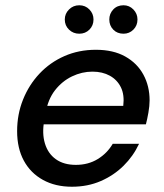

<svg xmlns="http://www.w3.org/2000/svg" viewBox="-20 -697 622 729"><path d="M253 12Q190 12 143 -14Q96 -40 70.5 -87Q45 -134 45 -199Q45 -263 67.5 -319Q90 -375 130 -417.5Q170 -460 224.5 -484Q279 -508 344 -508Q410 -508 455.5 -482.5Q501 -457 524.5 -413.5Q548 -370 548 -316Q548 -295 543.5 -269.5Q539 -244 534 -225H121L133 -295H448Q453 -337 439 -365.5Q425 -394 397 -409.5Q369 -425 331 -425Q291 -425 253.5 -407Q216 -389 189 -354.5Q162 -320 153 -267L148 -239Q139 -191 150.5 -152.5Q162 -114 192 -92.5Q222 -71 268 -71Q315 -71 351 -93Q387 -115 408 -151H508Q486 -104 449 -67.5Q412 -31 362.5 -9.5Q313 12 253 12ZM281 -569Q258 -569 242 -584.5Q226 -600 226 -623Q226 -645 242 -661Q258 -677 281 -677Q304 -677 319.5 -661Q335 -645 335 -623Q335 -600 319.5 -584.5Q304 -569 281 -569ZM449 -569Q425 -569 410 -584.5Q395 -600 395 -623Q395 -645 410 -661Q425 -677 449 -677Q471 -677 486.5 -661Q502 -645 502 -623Q502 -600 486.5 -584.5Q471 -569 449 -569Z"/></svg>

Font: DM Sans 24pt Medium
Style: Italic
Weight: 500
Italic angle: -10°
Designer: Colophon Foundry, Jonny Pinhorn
Foundry: Colophon Foundry
Version: Version 4.004;gftools[0.9.30]